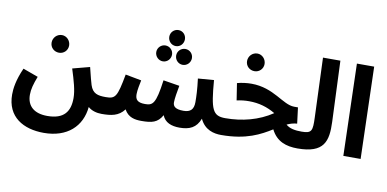

<svg xmlns="http://www.w3.org/2000/svg" viewBox="-87 -1015 3045 1511"><g transform="rotate(10 1436.0 -259.5)"><path d="M334 -411C372 -411 403 -441 403 -480C403 -519 372 -552 334 -552C294 -552 263 -519 263 -480C263 -441 294 -411 334 -411ZM28 -24C28 156 162 231 325 231C512 231 624 126 639 -31C667 -6 708 5 747 5C796 5 823 -24 823 -65C823 -102 803 -131 757 -131C693 -131 652 -140 631 -205C624 -226 614 -266 595 -343L458 -307C487 -215 509 -141 509 -79C509 28 463 95 329 95C226 95 166 46 166 -46C166 -90 178 -133 202 -195L81 -239C37 -141 28 -71 28 -24Z M1230 -622C1265 -622 1292 -651 1292 -686C1292 -722 1265 -750 1230 -750C1195 -750 1167 -722 1167 -686C1167 -651 1195 -622 1230 -622ZM1150 -486C1185 -486 1213 -515 1213 -550C1213 -585 1185 -613 1150 -613C1116 -613 1087 -585 1087 -550C1087 -515 1116 -486 1150 -486ZM1309 -486C1344 -486 1372 -515 1372 -550C1372 -585 1344 -613 1309 -613C1274 -613 1246 -585 1246 -550C1246 -515 1274 -486 1309 -486ZM746 5C823 5 883 -3 928 -63C960 -3 1015 5 1065 5C1148 5 1195 -5 1231 -70C1252 -15 1305 5 1370 5C1450 5 1503 -19 1532 -95C1571 -11 1645 5 1702 5C1753 5 1780 -24 1780 -65C1780 -102 1759 -131 1712 -131C1611 -131 1592 -177 1573 -411L1446 -401C1457 -315 1459 -259 1459 -214C1459 -156 1433 -131 1378 -131C1311 -131 1293 -153 1293 -184C1293 -213 1303 -272 1312 -319L1182 -340C1156 -146 1132 -131 1070 -131C1008 -131 992 -155 992 -196C992 -229 1003 -279 1009 -309L881 -333C847 -148 834 -131 756 -131Z M1874 -535C1912 -535 1943 -565 1943 -604C1943 -643 1912 -676 1874 -676C1834 -676 1803 -643 1803 -604C1803 -565 1834 -535 1874 -535ZM1703 5C1904 5 2013 -56 2100 -110C2145 -20 2222 5 2313 5C2362 5 2389 -24 2389 -65C2389 -102 2369 -131 2323 -131C2268 -131 2227 -138 2196 -165C2222 -177 2248 -185 2277 -187L2261 -314H2230C2139 -314 2049 -434 1869 -434C1833 -434 1792 -429 1755 -419L1776 -284C1811 -292 1842 -295 1875 -295C1953 -295 2021 -275 2085 -237C1977 -164 1845 -131 1713 -131Z M2312 5C2526 5 2552 -94 2546 -248L2526 -734H2387L2405 -259C2409 -153 2404 -131 2322 -131Z M2679 0H2817L2796 -734H2658Z"/></g></svg>

Font: Noto Sans Arabic UI SmCn
Style: Bold
Weight: 700
Width: 4
Designer: Monotype Design Team, Nadine Chahine and Nizar Qandah
Foundry: Monotype Imaging Inc.
Version: Version 2.010